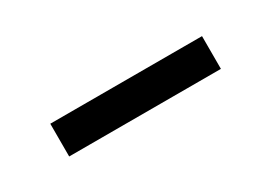

<svg xmlns="http://www.w3.org/2000/svg" viewBox="-15 -433 452 320"><g transform="rotate(-30 211.0 -272.5)"><path d="M65 -241V-304H357V-241Z"/></g></svg>

Font: Raleway Thin
Style: Regular
Weight: 400
Version: Version 4.026